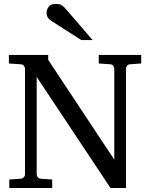

<svg xmlns="http://www.w3.org/2000/svg" viewBox="-20 -948 761 968"><path d="M691.9 -627.9 636.2 -624Q625.5 -623.5 620.4 -616.5Q615.2 -609.4 615.2 -602.1V0H537.1L165 -560.1V-68.8Q165 -61.5 170.2 -54.7Q175.3 -47.9 186 -46.9L243.2 -43V0H26.9V-43L84 -46.9Q94.7 -47.9 100.3 -54.7Q106 -61.5 106 -68.8V-602.1Q106 -609.4 100.3 -616.5Q94.7 -623.5 84 -624L24.9 -627.9V-670.9H223.1V-646L556.2 -143.1V-602.1Q556.2 -609.4 550.8 -616.5Q545.4 -623.5 535.2 -624L478 -627.9V-670.9H691.9ZM446.8 -746.1H389.6L237.8 -843.3Q214.8 -858.4 214.8 -883.3Q214.8 -898.9 225.1 -913.6Q235.4 -928.2 260.7 -928.2Q282.2 -928.2 292.2 -921.1Q302.2 -914.1 313 -901.4Z"/></svg>

Font: Charis
Style: Regular
Weight: 400
Designer: Walt Agee, Miriam Martin, Annie Olsen, Victor Gaultney, Lorna Priest, Alan Ward, Bob Hallissy, Martin Hosken, Sharon Cor
Foundry: SIL Global
Version: Version 7.000